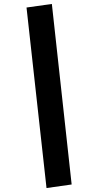

<svg xmlns="http://www.w3.org/2000/svg" viewBox="-20 -737 481 970"><path d="M215 213 114 -699 242 -717 342 195Z"/></svg>

Font: Ysabeau Infant Black
Style: Italic
Weight: 900
Italic angle: -12°
Designer: Christian Thalmann (Catharsis Fonts)
Version: Version 2.001;gftools[0.9.30]; featfreeze: ss01,ss02,lnum